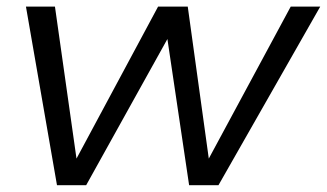

<svg xmlns="http://www.w3.org/2000/svg" viewBox="-20 -546 964 566"><path d="M837 -526.5H924L624 0H537.5L473.5 -431L234 0H148L56.5 -526.5H142L205.5 -78.5L446 -526.5H533.5L595.5 -78.5Z"/></svg>

Font: Argentum Sans Light
Style: Italic
Weight: 300
Italic angle: -11.3°
Designer: Julieta Ulanovsky (font), Owen Earl (portions from Jones font), Cristiano Sobral (main changes and remaster)
Foundry: Julieta Ulanovsky (font), Owen Earl (portions from Jones font), Cristiano Sobral (main changes and remaster)
Version: Version 3.127